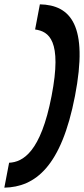

<svg xmlns="http://www.w3.org/2000/svg" viewBox="-23 -715 387 886"><path d="M19 36 -3 151C140 148 260 54 323 -272C386 -598 303 -692 161 -695L139 -579C202 -570 265 -530 215 -272C165 -13 83 33 19 36Z"/></svg>

Font: Charger Eco
Style: Obl
Weight: 1000
Designer: Jasper
Foundry: Cannot Into Space Fonts
Version: Version 1.1